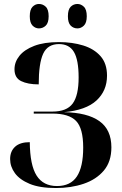

<svg xmlns="http://www.w3.org/2000/svg" viewBox="-20 -936 614 967"><path d="M262 11Q180 11 129.5 -10Q79 -31 55 -64Q31 -97 31 -135Q31 -174 56 -197Q81 -220 130 -220Q131 -104 164.5 -51.5Q198 1 267 1Q335 1 367 -47Q399 -95 399 -193Q399 -290 363 -327Q327 -364 243 -364H150V-374H244Q316 -374 346 -414.5Q376 -455 376 -546Q376 -634 352.5 -674Q329 -714 277 -714Q220 -714 197.5 -665.5Q175 -617 175 -511Q120 -511 86.5 -527.5Q53 -544 53 -587Q53 -624 78 -655Q103 -686 152.5 -705Q202 -724 277 -724Q344 -724 399 -707Q454 -690 486.5 -653Q519 -616 519 -555Q519 -479 466 -430Q413 -381 302 -371Q420 -369 480.5 -326Q541 -283 541 -194Q541 -122 503 -77Q465 -32 401.5 -10.5Q338 11 262 11ZM370 -793Q350 -793 336 -807Q322 -821 322 -854Q322 -888 336 -902Q350 -916 370 -916Q388 -916 402.5 -902Q417 -888 417 -854Q417 -821 402.5 -807Q388 -793 370 -793ZM176 -793Q158 -793 144 -807Q130 -821 130 -854Q130 -888 144 -902Q158 -916 176 -916Q196 -916 210.5 -902Q225 -888 225 -854Q225 -821 210.5 -807Q196 -793 176 -793Z"/></svg>

Font: Noto Serif Display SemiCondensed
Style: Bold
Weight: 700
Width: 4
Designer: Monotype Design Team
Foundry: Monotype Imaging Inc.
Version: Version 2.009